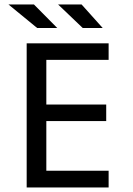

<svg xmlns="http://www.w3.org/2000/svg" viewBox="-20 -830 590 850"><path d="M460.9 0H98.1V-638.2H460.9V-564.9H185.1V-367.2H450.2V-293.9H185.1V-74.2H460.9ZM341.3 -810.1 434.6 -706.1H346.2L237.3 -810.1ZM130.4 -810.1 233.4 -706.1H144.5L17.6 -810.1ZM0 -638.2Z"/></svg>

Font: Code New Roman
Style: Regular
Weight: 400
Monospace: yes
Designer: Sam Radian
Foundry: Code New Roman
Version: Version 2.00 November 29, 2014